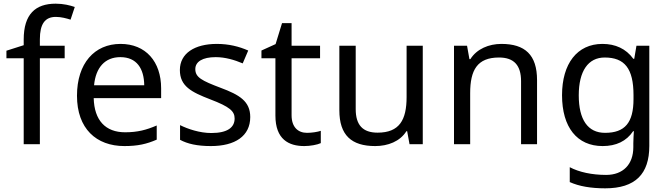

<svg xmlns="http://www.w3.org/2000/svg" viewBox="-20 -785 3639 1045"><path d="M332 -468V-536H197V-571C197 -655 225 -693 284 -693C313 -693 342 -685 364 -678L387 -747C361 -756 325 -765 283 -765C173 -765 109 -708 109 -570V-539L15 -509V-468H109V0H197V-468Z M636 -546C494 -546 399 -440 399 -264C399 -85 504 10 657 10C730 10 778 -1 833 -25V-102C777 -78 729 -65 661 -65C554 -65 493 -130 490 -251H857V-304C857 -450 773 -546 636 -546ZM635 -474C724 -474 764 -412 765 -321H492C501 -417 551 -474 635 -474Z M1342 -148C1342 -234 1283 -269 1181 -307C1078 -346 1043 -364 1043 -409C1043 -449 1082 -474 1154 -474C1206 -474 1256 -459 1301 -440L1331 -510C1281 -532 1225 -546 1160 -546C1040 -546 959 -495 959 -404C959 -316 1021 -284 1125 -244C1230 -204 1257 -180 1257 -140C1257 -92 1219 -61 1130 -61C1067 -61 1002 -83 960 -104V-24C1001 -2 1053 10 1128 10C1259 10 1342 -44 1342 -148Z M1651 -62C1602 -62 1567 -93 1567 -158V-468H1722V-536H1567V-659H1515L1480 -545L1403 -510V-468H1479V-156C1479 -26 1552 10 1636 10C1668 10 1707 3 1726 -6V-73C1709 -67 1677 -62 1651 -62Z M2281 -536H2193V-257C2193 -132 2154 -63 2035 -63C1954 -63 1916 -105 1916 -191V-536H1827V-185C1827 -49 1893 10 2022 10C2091 10 2157 -15 2192 -71H2196L2209 0H2281Z M2709 -546C2641 -546 2575 -519 2540 -463H2535L2522 -536H2451V0H2539V-278C2539 -403 2577 -472 2696 -472C2778 -472 2816 -429 2816 -343V0H2903V-349C2903 -487 2837 -546 2709 -546Z M3259 -546C3121 -546 3039 -438 3039 -267C3039 -92 3121 10 3260 10C3333 10 3389 -16 3426 -71H3430C3429 -59 3427 -21 3427 -5V16C3427 110 3371 167 3279 167C3202 167 3132 152 3081 125V206C3132 229 3196 240 3274 240C3438 240 3514 162 3514 9V-536H3444L3432 -465H3427C3387 -520 3329 -546 3259 -546ZM3271 -472C3379 -472 3428 -413 3428 -267V-246C3428 -117 3381 -62 3273 -62C3179 -62 3130 -134 3130 -266C3130 -398 3181 -472 3271 -472Z"/></svg>

Font: Noto Sans Caucasian Albanian
Style: Regular
Weight: 400
Designer: Monotype Design Team
Foundry: Monotype Imaging Inc.
Version: Version 2.005